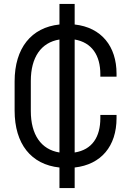

<svg xmlns="http://www.w3.org/2000/svg" viewBox="-20 -836 658 972"><path d="M570 -448V-463C570 -601 494 -697 358 -712V-816H281V-712C139 -697 54 -593 54 -424V-276C54 -107 138 -3 281 12V116H358V12C492 -3 570 -96 570 -238V-254H488V-238C488 -143 447 -78 358 -64V-636C445 -621 488 -556 488 -460V-448ZM136 -274V-426C136 -546 188 -621 281 -636V-64C188 -79 136 -154 136 -274Z"/></svg>

Font: Space Text
Style: Regular
Weight: 400
Designer: Florian Karsten (Space Text), Colophon Foundry (Space Mono)
Foundry: Florian Karsten
Version: Version 1.003;PS 001.003;hotconv 1.0.88;makeotf.lib2.5.64775